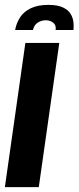

<svg xmlns="http://www.w3.org/2000/svg" viewBox="-22 -767 322 787"><path d="M176 -747Q214 -747 236 -736.5Q258 -726 267.5 -710Q277 -694 279 -676Q281 -658 279 -644H206Q209 -664 196 -674Q183 -684 166 -684Q148 -684 133 -674.5Q118 -665 113 -644H40Q45 -672 60 -695.5Q75 -719 104 -733Q133 -747 176 -747ZM-2 0 82 -591H221L137 0Z"/></svg>

Font: Alumni Sans Thin ExtraBold
Style: Italic
Weight: 800
Italic angle: -8°
Version: Version 1.016